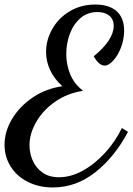

<svg xmlns="http://www.w3.org/2000/svg" viewBox="-24 -739 584 846"><path d="M-4 -101Q-4 -160 29.5 -215.5Q63 -271 121 -310Q179 -349 251 -359Q216 -390 197.5 -429Q179 -468 179 -510Q179 -563 206.5 -611.5Q234 -660 283.5 -689.5Q333 -719 396 -719Q457 -719 490 -689.5Q523 -660 523 -604Q523 -567 509.5 -531Q496 -495 475.5 -472.5Q455 -450 437 -450Q412 -450 389 -491Q477 -563 477 -625Q477 -654 457.5 -670Q438 -686 405 -686Q362 -686 331 -659.5Q300 -633 284 -590.5Q268 -548 268 -501Q268 -454 285.5 -411.5Q303 -369 342 -339Q272 -328 218.5 -290.5Q165 -253 135.5 -201.5Q106 -150 106 -99Q106 -65 119.5 -33Q133 -1 162 20.5Q191 42 236 42Q289 42 342.5 12Q396 -18 441 -68Q486 -118 513 -175L540 -158Q481 -47 396 20Q311 87 209 87Q147 87 98 62Q49 37 22.5 -6Q-4 -49 -4 -101Z"/></svg>

Font: Dancing Script
Style: Bold
Weight: 700
Designer: Pablo Impallari
Foundry: Pablo Impallari
Version: Version 2.000